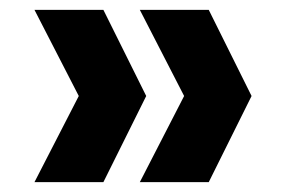

<svg xmlns="http://www.w3.org/2000/svg" viewBox="-20 -490 572 390"><path d="M190 -120H50L140 -295L50 -470H190L277 -295ZM404 -120H264L354 -295L264 -470H404L491 -295Z"/></svg>

Font: DM Sans 24pt Black
Style: Regular
Weight: 900
Designer: Colophon Foundry, Jonny Pinhorn
Foundry: Colophon Foundry
Version: Version 4.004;gftools[0.9.30]